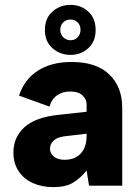

<svg xmlns="http://www.w3.org/2000/svg" viewBox="-20 -761 570 787"><path d="M372 -638Q372 -591 342 -563.5Q312 -536 269 -536Q226 -536 195 -563.5Q164 -591 164 -638Q164 -686 195 -713.5Q226 -741 269 -741Q312 -741 342 -713.5Q372 -686 372 -638ZM310 -639Q310 -658 298 -669.5Q286 -681 269 -681Q252 -681 239.5 -669.5Q227 -658 227 -639Q227 -620 239.5 -608Q252 -596 269 -596Q286 -596 298 -608Q310 -620 310 -639ZM345 0 335 -62Q309 -30 279 -12Q249 6 199 6Q152 6 115 -10.5Q78 -27 56.5 -59Q35 -91 35 -136Q35 -198 79.5 -239Q124 -280 218 -290L335 -303V-336Q335 -353 318.5 -369.5Q302 -386 267 -386Q236 -386 213.5 -370Q191 -354 183 -324L58 -369Q80 -436 135.5 -471.5Q191 -507 273 -507Q375 -507 428 -456Q481 -405 481 -319V0ZM335 -213 242 -202Q214 -198 199.5 -184.5Q185 -171 185 -151Q185 -132 201 -119Q217 -106 245 -106Q273 -106 293 -117.5Q313 -129 324 -150.5Q335 -172 335 -204Z"/></svg>

Font: Albert Sans ExtraBold
Style: Regular
Weight: 800
Designer: Andreas Rasmussen
Foundry: a.Foundry
Version: Version 1.025